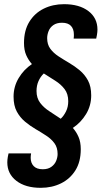

<svg xmlns="http://www.w3.org/2000/svg" viewBox="-20 -718 496 920"><path d="M175 182Q102 182 58.5 148.5Q15 115 15 60Q15 48 17.5 33.5Q20 19 21 17H129Q128 23 127.5 28Q127 33 127 38Q127 63 141.5 78Q156 93 185 93Q210 93 226 81.5Q242 70 249 53Q256 36 256 20Q256 -11 241 -31.5Q226 -52 201.5 -68Q177 -84 150.5 -99.5Q124 -115 100 -135Q76 -155 60.5 -183.5Q45 -212 45 -255Q45 -303 69.5 -344Q94 -385 133 -411Q116 -430 105.5 -454Q95 -478 95 -512Q95 -572 120.5 -613.5Q146 -655 189.5 -676.5Q233 -698 287 -698Q360 -698 403.5 -665Q447 -632 447 -576Q447 -565 444.5 -550.5Q442 -536 441 -533H333Q334 -540 334 -544.5Q334 -549 334 -553Q334 -579 320 -594Q306 -609 277 -609Q252 -609 236 -598Q220 -587 213 -569.5Q206 -552 206 -535Q206 -505 221 -484.5Q236 -464 260.5 -448Q285 -432 311.5 -416.5Q338 -401 362 -381Q386 -361 401.5 -332.5Q417 -304 417 -261Q417 -212 392.5 -171.5Q368 -131 329 -105Q346 -86 356.5 -61.5Q367 -37 367 -3Q367 57 341.5 98Q316 139 272.5 160.5Q229 182 175 182ZM271 -149Q286 -163 296.5 -184.5Q307 -206 307 -233Q307 -268 289.5 -291Q272 -314 245 -331Q218 -348 190 -366Q174 -351 164.5 -329.5Q155 -308 155 -282Q155 -248 172.5 -225Q190 -202 216.5 -185Q243 -168 271 -149Z"/></svg>

Font: Archivo Narrow SemiBold
Style: Italic
Weight: 600
Italic angle: -8°
Designer: Hector Gatti
Foundry: Omnibus-Type
Version: Version 3.002